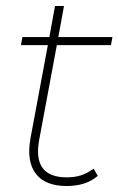

<svg xmlns="http://www.w3.org/2000/svg" viewBox="-20 -615 396 642"><path d="M203 7Q131 7 99.5 -34.5Q68 -76 82 -153L140 -464H50L55 -491H145L164 -595H194L175 -491H356L351 -464H170L111 -147Q88 -22 203 -22Q229 -22 250 -28.5Q271 -35 293 -51L307 -27Q268 7 203 7Z"/></svg>

Font: Livvic Thin
Style: Italic
Weight: 250
Italic angle: -10°
Designer: Jacques Le Bailly, Baron von Fonthausen
Version: Version 1.001; ttfautohint (v1.8.2)